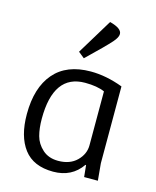

<svg xmlns="http://www.w3.org/2000/svg" viewBox="-117 -851 769 946"><g transform="rotate(15 267.5 -378.5)"><path d="M462 -479V-87L470 0H400L394 -59L391 -60Q340 14 245 14Q144 14 95.5 -50Q47 -114 47 -227Q47 -362 111 -436.5Q175 -511 298 -511Q377 -511 462 -479ZM385 -158V-433Q347 -450 285 -450Q124 -450 124 -224Q124 -175 134 -137.5Q144 -100 175 -72Q206 -44 255 -44Q315 -44 350 -78.5Q385 -113 385 -158ZM216 -590 326 -771Q388 -755 388 -726Q388 -709 366 -684Q338 -652 247 -565Z"/></g></svg>

Font: BreeCF
Style: Light
Weight: 300
Designer: Veronika Burian, Jos Scaglione
Foundry: TypeTogether
Version: Version 0.0.2